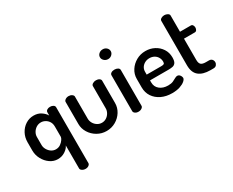

<svg xmlns="http://www.w3.org/2000/svg" viewBox="-123 -1177 2280 1875"><g transform="rotate(-30 1017.0 -239.0)"><path d="M399 225Q377 225 361 214Q345 203 345 190V-70Q331 -39 294.5 -15.5Q258 8 213 8Q166 8 126 -20Q86 -48 61.5 -93.5Q37 -139 37 -191V-283Q37 -338 61 -382.5Q85 -427 126 -453.5Q167 -480 217 -480Q265 -480 300 -456.5Q335 -433 351 -404V-440Q351 -455 365 -464.5Q379 -474 400 -474Q421 -474 435.5 -464.5Q450 -455 450 -440V190Q450 203 435.5 214Q421 225 399 225ZM244 -85Q274 -85 296.5 -101Q319 -117 332 -136.5Q345 -156 345 -168V-283Q345 -316 330.5 -339Q316 -362 293 -374.5Q270 -387 246 -387Q217 -387 193.5 -372Q170 -357 156 -333Q142 -309 142 -283V-191Q142 -165 156.5 -140Q171 -115 194 -100Q217 -85 244 -85Z M763 8Q707 8 659.5 -19.5Q612 -47 584 -92.5Q556 -138 556 -189V-439Q556 -452 571.5 -463Q587 -474 609 -474Q630 -474 645.5 -463Q661 -452 661 -439V-189Q661 -163 674.5 -139Q688 -115 711.5 -100Q735 -85 763 -85Q791 -85 814 -100Q837 -115 850.5 -139Q864 -163 864 -189V-440Q864 -454 880.5 -464Q897 -474 917 -474Q940 -474 954.5 -464Q969 -454 969 -440V-189Q969 -136 941 -91Q913 -46 866 -19Q819 8 763 8Z M1126 0Q1103 0 1088.5 -11Q1074 -22 1074 -35V-440Q1074 -455 1088.5 -464.5Q1103 -474 1126 -474Q1148 -474 1163.5 -464.5Q1179 -455 1179 -440V-35Q1179 -22 1163.5 -11Q1148 0 1126 0ZM1126 -593Q1100 -593 1082 -610Q1064 -627 1064 -648Q1064 -671 1082 -687Q1100 -703 1126 -703Q1151 -703 1168.5 -687Q1186 -671 1186 -648Q1186 -627 1168.5 -610Q1151 -593 1126 -593Z M1502 8Q1434 8 1382 -17Q1330 -42 1300 -86.5Q1270 -131 1270 -191V-286Q1270 -339 1298.5 -383Q1327 -427 1374 -453.5Q1421 -480 1478 -480Q1532 -480 1577 -456.5Q1622 -433 1649.5 -391Q1677 -349 1677 -295Q1677 -253 1664 -235Q1651 -217 1630 -213Q1609 -209 1586 -209H1375V-186Q1375 -136 1411.5 -106.5Q1448 -77 1505 -77Q1540 -77 1562 -87Q1584 -97 1599 -106Q1614 -115 1627 -115Q1640 -115 1649 -107Q1658 -99 1663 -88Q1668 -77 1668 -68Q1668 -53 1647.5 -35Q1627 -17 1590 -4.5Q1553 8 1502 8ZM1375 -274H1541Q1563 -274 1570.5 -280Q1578 -286 1578 -304Q1578 -330 1565 -352.5Q1552 -375 1529 -387.5Q1506 -400 1477 -400Q1449 -400 1426 -388Q1403 -376 1389 -355Q1375 -334 1375 -306Z M1936 0Q1851 0 1806 -37.5Q1761 -75 1761 -156V-657Q1761 -672 1777.5 -681.5Q1794 -691 1813 -691Q1832 -691 1849 -681.5Q1866 -672 1866 -657V-474H1988Q2002 -474 2009.5 -462Q2017 -450 2017 -435Q2017 -420 2009.5 -408Q2002 -396 1988 -396H1866V-156Q1866 -120 1881.5 -105Q1897 -90 1936 -90H1970Q1993 -90 2004.5 -76.5Q2016 -63 2016 -45Q2016 -28 2004.5 -14Q1993 0 1970 0Z"/></g></svg>

Font: Dosis ExtraLight SemiBold
Style: Regular
Weight: 600
Version: Version 3.001; ttfautohint (v1.8.2)